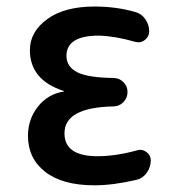

<svg xmlns="http://www.w3.org/2000/svg" viewBox="-20 -550 540 580"><path d="M171.9 -273.4Q173.8 -273.4 173.8 -274.4Q173.8 -275.4 171.9 -275.4Q70.3 -308.6 70.3 -398.4Q70.3 -454.1 122.6 -492.2Q174.8 -530.3 265.6 -530.3Q331.1 -530.3 388.7 -513.7Q407.2 -508.8 418.9 -492.2Q430.7 -475.6 430.7 -455.1Q430.7 -439.5 417.5 -429.2Q404.3 -418.9 387.7 -423.8Q326.2 -441.4 278.3 -442.4Q181.6 -442.4 180.7 -381.8Q180.7 -348.6 212.9 -332Q245.1 -315.4 322.3 -314.5Q339.8 -314.5 352.5 -302.2Q365.2 -290 365.2 -272Q365.2 -253.9 352.5 -241.2Q339.8 -228.5 322.3 -228.5Q174.8 -225.6 174.8 -147.5Q174.8 -78.1 274.4 -78.1Q329.1 -78.1 393.6 -95.7Q409.2 -100.6 422.4 -90.8Q435.5 -81.1 435.5 -65.4Q435.5 -45.9 423.8 -28.8Q412.1 -11.7 392.6 -6.8Q321.3 9.8 265.6 9.8Q168.9 9.8 116.7 -30.8Q64.5 -71.3 64.5 -139.6Q64.5 -189.5 94.2 -227.5Q124 -265.6 171.9 -273.4Z"/></svg>

Font: Rounded-X Mgen+ 1m medium
Style: Regular
Weight: 500
Designer: [Source Han Sans]
Ryoko NISHIZUKA  (kana & ideographs); Paul D. Hunt (Latin, Greek & Cyrillic); Wenlong ZHANG  (bopomofo
Version: Version 1.059.20150602